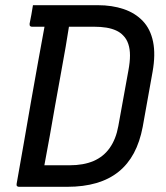

<svg xmlns="http://www.w3.org/2000/svg" viewBox="-20 -720 640 740"><path d="M530 -231Q519 -173 496 -130Q473 -87 437 -58Q401 -29 351.5 -14.5Q302 0 239 0Q220 0 199.5 0Q179 0 158 0Q137 0 117 0Q97 0 80.5 0Q64 0 53 0Q49 0 46 -2.5Q43 -5 44 -11Q58 -88 71.5 -167Q85 -246 99 -325.5Q113 -405 127.5 -485.5Q142 -566 157 -647L258 -646L248 -631Q244 -608 240.5 -585Q237 -562 233 -539Q223 -481 212.5 -424.5Q202 -368 192 -311Q182 -254 172 -197Q162 -140 151 -83Q168 -83 184 -83Q200 -83 216 -83Q232 -83 248 -83Q302 -83 340.5 -99.5Q379 -116 403 -150Q427 -184 436 -234L475 -449Q481 -481 481 -506Q481 -531 474.5 -550.5Q468 -570 455 -583Q444 -595 427.5 -602.5Q411 -610 390 -613.5Q369 -617 342 -617Q313 -617 283 -617Q253 -617 223 -617Q193 -617 163 -617Q133 -617 103 -617Q100 -617 97.5 -618.5Q95 -620 94.5 -622.5Q94 -625 94 -628Q98 -647 101 -664Q104 -681 107 -700Q137 -700 168.5 -700Q200 -700 231.5 -700Q263 -700 294.5 -700Q326 -700 357 -700Q412 -700 456.5 -685Q501 -670 530.5 -639Q560 -608 570 -559Q580 -510 568 -443Z"/></svg>

Font: RecMonoLinear Nerd Font Mono
Style: Italic
Weight: 400
Italic angle: -10°
Monospace: yes
Version: Version 1.085; ttfautohint (v1.8.4.7-5d5b);Nerd Fonts 3.2.1